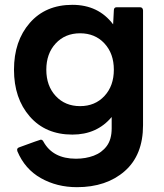

<svg xmlns="http://www.w3.org/2000/svg" viewBox="-20 -548 681 796"><path d="M299 228Q216 228 149.5 190.5Q83 153 52 79L51 73Q51 66 59 63Q146 31 149 31Q156 31 160 39Q199 110 295 110Q335 110 368.5 97.5Q402 85 422.5 57.5Q443 30 443 -16V-63Q382 10 280 10Q169 10 103.5 -65Q38 -140 38 -259Q38 -378 103.5 -453Q169 -528 280 -528Q388 -528 449 -447L452 -505Q452 -518 464 -518H560Q572 -518 573 -505V-29Q573 95 497 161.5Q421 228 299 228ZM312 -108Q374 -108 413 -150Q452 -192 452 -259Q452 -326 413 -368Q374 -410 312 -410Q250 -410 211 -368Q172 -326 172 -259Q172 -192 211 -150Q250 -108 312 -108Z"/></svg>

Font: YamahaIndonesia935. App
Style: Bold
Weight: 700
Designer: Dalton Maag Ltd
Foundry: Dalton Maag Ltd
Version: Version 1.002; January 01, 2024; Regular/Italic